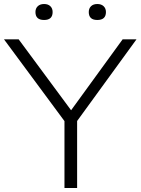

<svg xmlns="http://www.w3.org/2000/svg" viewBox="-31 -936 700 956"><path d="M290 0V-333L-11 -740H62L323 -387L579.5 -740H648.5L353 -333.5V0ZM453.5 -836.5Q411 -836.5 411 -876Q411 -894 422.2 -905Q433.5 -916 453.5 -916Q473.5 -916 485 -905Q496.5 -894 496.5 -876Q496.5 -836.5 453.5 -836.5ZM188.5 -836.5Q145.5 -836.5 145.5 -876Q145.5 -894 157 -905Q168.5 -916 188.5 -916Q208.5 -916 219.8 -905Q231 -894 231 -876Q231 -836.5 188.5 -836.5Z"/></svg>

Font: Encode Sans Expanded Expanded Light
Style: Regular
Weight: 300
Width: 7
Designer: Multiple Designers
Foundry: Impallari Type
Version: Version 3.000; ttfautohint (v1.8.3) -l 8 -r 50 -G 200 -x 14 